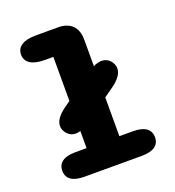

<svg xmlns="http://www.w3.org/2000/svg" viewBox="-137 -871 894 979"><g transform="rotate(-20 309.5 -381.0)"><path d="M188 -222Q161.5 -222 143.2 -242Q125 -262 125 -285Q125 -325.5 182.5 -367L362 -495Q404.5 -525.5 437.5 -525.5Q464.5 -525.5 482.5 -505.8Q500.5 -486 500.5 -462Q500.5 -421.5 443.5 -380.5L264 -252.5Q221 -222 188 -222ZM153.5 0Q106 0 82 -17.2Q58 -34.5 58 -66.5Q58 -99 82 -116.2Q106 -133.5 153.5 -133.5H214V-628.5H167.5Q116.5 -628.5 89.8 -645.8Q63 -663 63 -695Q63 -727.5 89.8 -744.8Q116.5 -762 167.5 -762H287Q338 -762 365 -735Q392 -708 392 -657V-133.5H465.5Q513 -133.5 537 -116.2Q561 -99 561 -66.5Q561 -34.5 537 -17.2Q513 0 465.5 0Z"/></g></svg>

Font: Sono Monospace ExtraBold
Style: Regular
Weight: 800
Version: Version 2.112